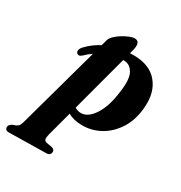

<svg xmlns="http://www.w3.org/2000/svg" viewBox="-277 -665 968 1029"><g transform="rotate(30 207.0 -151.0)"><path d="M62 -317Q44.5 -301.5 32 -314.5Q25 -321.5 28.5 -333.5Q32 -345.5 43 -356.5Q78.5 -393.5 124 -417L134 -454Q138 -468 153.5 -482.8Q169 -497.5 189.2 -510Q209.5 -522.5 228.8 -530Q248 -537.5 259 -537.5Q298 -537.5 283 -479L277 -455.5Q289.5 -456 303 -456Q399.5 -455 448 -397.2Q496.5 -339.5 489.5 -246.5Q484.5 -167.5 449.8 -110.5Q415 -53.5 361.5 -22.8Q308 8 246.5 7.5Q194.5 7.5 159 -13.5L118 139.5Q113 159.5 115 170.2Q117 181 133 184L164 189.5Q183 194.5 183 208.5Q183 233 155.5 233L-74 237Q-97 237 -97 216Q-97 202 -76 191Q-52.5 184 -45 176Q-37.5 168 -32.5 150L106.5 -353.5Q83.5 -338 62 -317ZM208.5 -46Q251.5 -46 287.5 -100.8Q323.5 -155.5 335 -253.5Q346.5 -334 326.2 -369.5Q306 -405 270 -405.5Q266.5 -405.5 263.5 -405.5L170.5 -57.5Q187 -46.5 208.5 -46Z"/></g></svg>

Font: Fraunces 144pt Soft
Style: Bold Italic
Weight: 700
Italic angle: -16°
Version: Version 1.000;[b76b70a41]